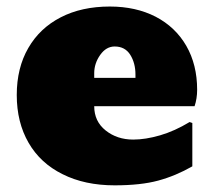

<svg xmlns="http://www.w3.org/2000/svg" viewBox="-20 -553 663 582"><path d="M327.6 8.8Q236.8 8.8 169.9 -24.9Q102.5 -58.1 66.7 -120.1Q30.8 -182.1 30.8 -265.1Q30.8 -347.2 65.9 -407.7Q100.6 -467.8 164.1 -500.5Q227.5 -533.2 313 -533.2Q391.6 -533.2 451.7 -502.4Q511.7 -471.2 544.7 -414.1Q577.6 -356.9 577.6 -280.8Q577.6 -254.4 569.8 -231H265.6Q265.6 -185.1 300.3 -157.5Q335 -129.9 383.8 -129.9Q420.9 -129.9 465.3 -142.8Q509.8 -155.8 554.7 -183.1L563 -180.2V-48.8Q512.7 -20 459.7 -5.6Q406.7 8.8 327.6 8.8ZM265.6 -331.1V-316.9H390.6V-327.1Q390.6 -361.8 374.8 -387Q358.9 -412.1 327.6 -412.1Q301.8 -412.1 283.7 -386.5Q265.6 -360.8 265.6 -331.1Z"/></svg>

Font: Moul
Style: Regular
Weight: 400
Designer: Danh Hong
Version: Version 8.002; ttfautohint (v1.8.3)